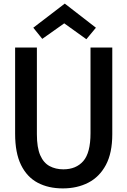

<svg xmlns="http://www.w3.org/2000/svg" viewBox="-20 -1032 708 1067"><path d="M329 15Q249 15 189.5 -16.5Q130 -48 97 -115Q64 -182 64 -289V-768H185V-286Q185 -212 203.5 -169.5Q222 -127 255.5 -109Q289 -91 332 -91Q403 -91 443 -137Q483 -183 483 -292V-768H604V-286Q604 -182 568.5 -115.5Q533 -49 471 -17Q409 15 329 15ZM513 -878 460 -814 329 -908H345L215 -816L165 -878L340 -1012Z"/></svg>

Font: Yaldevi ExtraLight SemiBold
Style: Regular
Weight: 600
Version: Version 1.100